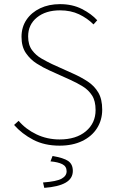

<svg xmlns="http://www.w3.org/2000/svg" viewBox="-20 -692 556 928"><path d="M268 12Q195 12 140.5 -16.5Q86 -45 48 -88L70 -108Q105 -67 156.5 -42.5Q208 -18 268 -18Q348 -18 395 -57.5Q442 -97 442 -160Q442 -204 425 -230.5Q408 -257 380.5 -274Q353 -291 320 -306L218 -352Q189 -365 158 -384.5Q127 -404 105.5 -435Q84 -466 84 -514Q84 -561 108 -596.5Q132 -632 174 -652Q216 -672 270 -672Q330 -672 376 -648.5Q422 -625 450 -594L432 -574Q402 -604 362 -623Q322 -642 270 -642Q201 -642 158.5 -607.5Q116 -573 116 -516Q116 -475 135 -449.5Q154 -424 181.5 -408.5Q209 -393 232 -382L334 -336Q372 -319 404 -298Q436 -277 455 -245Q474 -213 474 -162Q474 -112 449 -72.5Q424 -33 377.5 -10.5Q331 12 268 12ZM194 216 188 190Q254 185 278 171.5Q302 158 302 136Q302 112 281 101.5Q260 91 224 88L234 62Q288 71 310 86.5Q332 102 332 134Q332 171 297 191Q262 211 194 216Z"/></svg>

Font: Source Sans 3 VF
Style: Regular
Weight: 200
Designer: Paul D. Hunt
Foundry: Adobe
Version: Version 3.046;hotconv 1.0.118;makeotfexe 2.5.65603